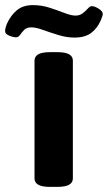

<svg xmlns="http://www.w3.org/2000/svg" viewBox="-71 -729 422 751"><path d="M125 2Q93 2 78.5 -6.5Q64 -15 64 -31V-492Q64 -508 78.5 -516.5Q93 -525 125 -525H153Q185 -525 199.5 -516.5Q214 -508 214 -492V-31Q214 -15 199.5 -6.5Q185 2 153 2ZM-9 -583Q-13 -583 -23.5 -585.5Q-34 -588 -42.5 -593.5Q-51 -599 -51 -607Q-51 -615 -48.5 -623Q-46 -631 -44 -636Q-29 -669 -5 -689Q19 -709 58 -709Q92 -709 124 -698.5Q156 -688 182 -678Q208 -668 224 -668Q241 -668 252.5 -677Q264 -686 272.5 -695.5Q281 -705 288 -705Q299 -705 315 -695Q331 -685 331 -674Q331 -670 328.5 -663.5Q326 -657 323 -649Q310 -619 286 -600.5Q262 -582 220 -582Q190 -582 157.5 -592Q125 -602 97 -612Q69 -622 52 -622Q33 -622 23.5 -612Q14 -602 7.5 -592.5Q1 -583 -9 -583Z"/></svg>

Font: Asap Semi Expanded
Style: Bold
Weight: 700
Width: 6
Designer: Pablo Cosgaya
Foundry: Omnibus-Type
Version: Version 3.001; ttfautohint (v1.8.4.7-5d5b)